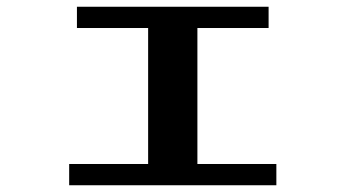

<svg xmlns="http://www.w3.org/2000/svg" viewBox="-20 -523 1040 569"><path d="M208 -503H776V-440H565V-37H799V26H185V-37H419V-440H208Z"/></svg>

Font: Cafe24 ClassicType
Style: Regular
Weight: 400
Designer: Cafe24 thkim, hmlim, mnelim & 4IR
Foundry: Cafe24
Version: Version 1.000